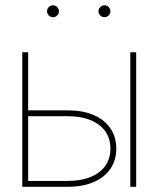

<svg xmlns="http://www.w3.org/2000/svg" viewBox="-20 -716 607 736"><path d="M240.2 -293Q296.9 -293 338.6 -275.1Q380.4 -257.3 403.1 -224.1Q425.8 -190.9 425.8 -146.5Q425.8 -102.1 403.1 -68.8Q380.4 -35.6 338.6 -17.8Q296.9 0 240.2 0H65.4V-515.6H87.9V-22.5H240.2Q290.5 -22.5 327.4 -37.6Q364.3 -52.7 383.8 -80.6Q403.3 -108.4 403.3 -146.5Q403.3 -184.6 383.8 -212.4Q364.3 -240.2 327.4 -255.4Q290.5 -270.5 240.2 -270.5H78.1V-293ZM479.5 -515.6H502V0H479.5ZM357.4 -672.9Q357.4 -679.2 360.6 -684.3Q363.8 -689.5 368.9 -692.6Q374 -695.8 380.4 -695.8Q386.7 -695.8 391.8 -692.6Q397 -689.5 400.1 -684.3Q403.3 -679.2 403.3 -672.9Q403.3 -666.5 400.1 -661.4Q397 -656.2 391.8 -653.1Q386.7 -649.9 380.4 -649.9Q374 -649.9 368.9 -653.1Q363.8 -656.2 360.6 -661.4Q357.4 -666.5 357.4 -672.9ZM160.2 -672.9Q160.2 -679.2 163.3 -684.3Q166.5 -689.5 171.6 -692.6Q176.8 -695.8 183.1 -695.8Q189.5 -695.8 194.6 -692.6Q199.7 -689.5 202.9 -684.3Q206.1 -679.2 206.1 -672.9Q206.1 -666.5 202.9 -661.4Q199.7 -656.2 194.6 -653.1Q189.5 -649.9 183.1 -649.9Q176.8 -649.9 171.6 -653.1Q166.5 -656.2 163.3 -661.4Q160.2 -666.5 160.2 -672.9Z"/></svg>

Font: Intratopia Thin
Style: Regular
Weight: 100
Designer: Rasmus Andersson
Foundry: rsms
Version: Version 3.000;Glyphs 3.2.3 (3260)